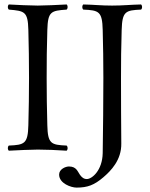

<svg xmlns="http://www.w3.org/2000/svg" viewBox="-20 -670 670 860"><path d="M440 16C438.5 93.5 391.8 132 369 132C355 132 346.3 124.1 338.2 113.1C327.5 98.6 322.9 75.7 288.8 75.7C273.4 75.7 244.8 87.8 244.8 112C244.8 151.6 298.6 170.3 322.8 170.3C372.3 170.3 402 159 443 124C476.7 95.2 524.7 46.5 523.3 -27.5C522.5 -72 522 -264.9 522 -320C522 -403 522.5 -452 525 -536C527.5 -619 542 -624 612 -627C618 -633 618 -644 612 -650C563 -649 532.7 -645 482 -645C431.7 -645 403 -649 353 -650C347 -644 347 -633 353 -627C423 -624 438 -619 440 -536C442 -453 443 -404 443 -321C443 -238 441.6 -67 440 16ZM192 -109C190 -191.5 189 -237 189 -320C189 -403 189.5 -452 192 -536C194.5 -619 208.5 -622 278.5 -627C284.5 -633 284.5 -644 278.5 -650C241.5 -648 179 -645 149 -645C119 -645 51.5 -648 19.5 -650C13.5 -644 13.5 -633 19.5 -627C89.5 -621 105 -619 107 -536C109 -453 110 -404 110 -321C110 -238 109 -192 107 -109C105 -26 89.5 -21 19.5 -18C13.5 -12 13.5 -1 19.5 5C58.5 3 119.5 0 149.5 0C179.5 0 237.5 2 278.5 5C284.5 -1 284.5 -12 278.5 -18C208.5 -21 194 -26 192 -109Z"/></svg>

Font: Libertinus Serif Display
Style: Regular
Weight: 400
Designer: Philipp H. Poll
Foundry: Khaled Hosny
Version: Version 6.1